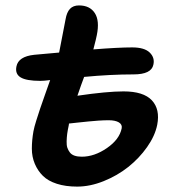

<svg xmlns="http://www.w3.org/2000/svg" viewBox="-20 -690 647 712"><path d="M266.1 2Q223.1 2 190.7 -8.5Q158.2 -19 139.2 -37.8Q120.1 -56.6 109.1 -82.5Q98.1 -108.4 98.1 -138.9Q98.1 -169.4 104 -203.1Q106.9 -218.8 114.5 -242.9Q122.1 -267.1 128.9 -287.4Q135.7 -307.6 147.7 -341.3Q159.7 -375 166 -393.1Q143.6 -390.1 129.9 -390.1Q77.6 -390.1 56.4 -403.1Q35.2 -416 41 -443.8Q48.3 -480.5 106.9 -486.8Q110.8 -487.3 199.2 -495.1Q201.2 -502.9 201.2 -504.9Q201.7 -506.3 223.1 -618.2Q227.5 -644.5 239.5 -657.2Q251.5 -669.9 272.9 -669.9Q313 -669.9 331.5 -641.6Q350.1 -613.3 338.9 -559.1Q337.4 -549.8 326.2 -506.8Q419.4 -514.2 470.2 -514.2Q515.6 -514.2 535.2 -495.1Q554.7 -476.1 548.8 -450.2Q541.5 -414.1 475.1 -414.1Q390.1 -414.1 292 -404.8Q281.7 -377.9 267.1 -335Q377 -351.1 438 -351.1Q512.2 -351.1 543.2 -317.9Q574.2 -284.7 563 -227.1Q554.7 -186 525.4 -144.5Q496.1 -103 455.6 -70.8Q415 -38.6 364.5 -18.3Q314 2 266.1 2ZM234.9 -225.1Q231 -207 229.2 -193.8Q227.5 -180.7 227.1 -166.3Q226.6 -151.9 229.7 -142.3Q232.9 -132.8 239 -124.8Q245.1 -116.7 256.3 -112.8Q267.6 -108.9 283.2 -108.9Q330.1 -108.9 376.5 -140.9Q422.9 -172.9 431.2 -213.9Q434.1 -228 420.9 -236.1Q407.7 -244.1 382.8 -244.1Q366.7 -244.1 345 -242.7Q323.2 -241.2 307.4 -239.5Q291.5 -237.8 267.8 -235.4Q244.1 -232.9 235.8 -231.9Q235.8 -230.5 235.4 -228.3Q234.9 -226.1 234.9 -225.1Z"/></svg>

Font: Shantell Sans Irregular
Style: Italic
Weight: 600
Italic angle: -11.31°
Designer: Stephen Nixon, Anya Danilova, Shantell Martin
Foundry: Arrow Type
Version: Version 1.006;[9816181b4]